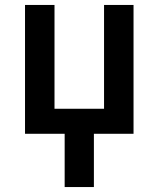

<svg xmlns="http://www.w3.org/2000/svg" viewBox="-20 -540 640 775"><path d="M241 215V0H81V-520H200V-101H400V-520H519V0H359V215Z"/></svg>

Font: Zed Sans Extended
Style: Bold
Weight: 700
Width: 7
Designer: Belleve Invis
Foundry: Belleve Invis
Version: Version 1.0.0; ttfautohint (v1.8.4)